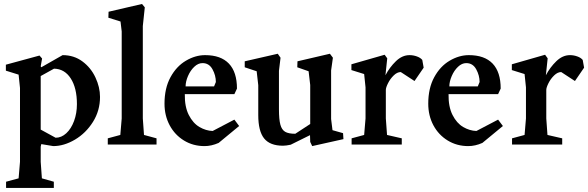

<svg xmlns="http://www.w3.org/2000/svg" viewBox="-20 -709 2886 942"><path d="M9.8 182.6 71.3 166 78.1 85V-277.3L71.3 -342.8L8.8 -362.3V-391.6L173.8 -436.5L186.5 -421.9L179.7 -383.8L182.6 -378.9L287.1 -438.5Q342.8 -438.5 384.3 -407.7Q425.8 -377 448.2 -329.1Q470.7 -281.2 470.7 -233.4Q470.7 -166 436 -110.8Q401.4 -55.7 347.7 -23.9Q293.9 7.8 241.2 7.8L182.6 -2L179.7 10.7V85L185.5 166L244.1 182.6V212.9H9.8ZM357.4 -198.2Q357.4 -277.3 327.1 -324.2Q296.9 -371.1 245.1 -372.1L179.7 -335.9V-73.2L252.9 -33.2Q281.2 -33.2 305.2 -55.2Q329.1 -77.1 343.3 -115.2Q357.4 -153.3 357.4 -198.2Z M508.8 -30.3 570.3 -46.9 577.1 -127.9V-554.7L571.3 -603.5L511.7 -622.1L512.7 -651.4L676.8 -689.5L690.4 -672.9L680.7 -581.1V-127.9L686.5 -46.9L748 -30.3V0H508.8Z M787.1 -200.2Q787.1 -276.4 816.4 -330.1Q845.7 -383.8 892.1 -411.1Q938.5 -438.5 986.3 -438.5Q1063.5 -438.5 1103 -397Q1142.6 -355.5 1142.6 -274.4L1129.9 -247.1H886.7Q885.7 -185.5 906.2 -145Q926.8 -104.5 958.5 -85.9Q990.2 -67.4 1023.4 -66.4L1129.9 -122.1L1153.3 -90.8L1052.7 -7.8Q1017.6 7.8 983.4 7.8Q927.7 7.8 882.8 -19.5Q837.9 -46.9 812.5 -94.2Q787.1 -141.6 787.1 -200.2ZM1030.3 -285.2 1039.1 -306.6Q1039.1 -338.9 1022.5 -369.1Q1005.9 -399.4 973.6 -399.4Q952.1 -399.4 933.1 -381.3Q914.1 -363.3 902.3 -335.9Q890.6 -308.6 890.6 -285.2Z M1665 -26.4 1511.7 7.8 1502 -12.7 1501 -45.9 1406.2 1Q1383.8 5.9 1368.2 5.9Q1304.7 5.9 1275.9 -29.8Q1247.1 -65.4 1247.1 -144.5V-291L1239.3 -359.4L1180.7 -378.9V-408.2L1342.8 -445.3L1356.4 -425.8L1348.6 -361.3V-172.9Q1348.6 -123 1355.5 -97.7Q1362.3 -72.3 1378.9 -62.5Q1395.5 -52.7 1428.7 -52.7L1502 -100.6V-292L1494.1 -359.4L1438.5 -378.9L1439.5 -408.2L1598.6 -445.3L1613.3 -425.8L1604.5 -363.3V-125L1611.3 -70.3L1663.1 -55.7Z M1705.1 -30.3 1766.6 -46.9 1773.4 -127.9V-280.3L1766.6 -345.7L1704.1 -365.2V-393.6L1867.2 -440.4L1879.9 -422.9L1871.1 -339.8Q1891.6 -378.9 1922.4 -408.7Q1953.1 -438.5 1989.3 -438.5Q2007.8 -438.5 2025.4 -432.1Q2043 -425.8 2051.8 -415L2058.6 -377L2013.7 -311.5L1946.3 -355.5Q1928.7 -355.5 1911.6 -338.9Q1894.5 -322.3 1883.8 -300.8Q1873 -279.3 1873 -267.6V-127.9L1878.9 -46.9L1951.2 -30.3V0H1705.1Z M2081.1 -200.2Q2081.1 -276.4 2110.4 -330.1Q2139.6 -383.8 2186 -411.1Q2232.4 -438.5 2280.3 -438.5Q2357.4 -438.5 2397 -397Q2436.5 -355.5 2436.5 -274.4L2423.8 -247.1H2180.7Q2179.7 -185.5 2200.2 -145Q2220.7 -104.5 2252.4 -85.9Q2284.2 -67.4 2317.4 -66.4L2423.8 -122.1L2447.3 -90.8L2346.7 -7.8Q2311.5 7.8 2277.3 7.8Q2221.7 7.8 2176.8 -19.5Q2131.8 -46.9 2106.4 -94.2Q2081.1 -141.6 2081.1 -200.2ZM2324.2 -285.2 2333 -306.6Q2333 -338.9 2316.4 -369.1Q2299.8 -399.4 2267.6 -399.4Q2246.1 -399.4 2227.1 -381.3Q2208 -363.3 2196.3 -335.9Q2184.6 -308.6 2184.6 -285.2Z M2492.2 -30.3 2553.7 -46.9 2560.5 -127.9V-280.3L2553.7 -345.7L2491.2 -365.2V-393.6L2654.3 -440.4L2667 -422.9L2658.2 -339.8Q2678.7 -378.9 2709.5 -408.7Q2740.2 -438.5 2776.4 -438.5Q2794.9 -438.5 2812.5 -432.1Q2830.1 -425.8 2838.9 -415L2845.7 -377L2800.8 -311.5L2733.4 -355.5Q2715.8 -355.5 2698.7 -338.9Q2681.6 -322.3 2670.9 -300.8Q2660.2 -279.3 2660.2 -267.6V-127.9L2666 -46.9L2738.3 -30.3V0H2492.2Z"/></svg>

Font: Comprehension Dark
Style: Regular
Weight: 700
Designer: Alfredo Marco Pradil
Foundry: Alfredo Marco Pradil
Version: 1.0